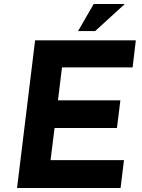

<svg xmlns="http://www.w3.org/2000/svg" viewBox="-20 -937 707 957"><path d="M657 -736 641 -601H289L269 -437H580L563 -299H252L232 -139H598L581 0H65L155 -736ZM454 -782H369L447 -917H602Z"/></svg>

Font: Josefin Sans
Style: Bold Italic
Weight: 700
Italic angle: -7°
Designer: Santiago Orozco
Foundry: Typemade
Version: Version 2.000